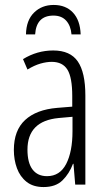

<svg xmlns="http://www.w3.org/2000/svg" viewBox="-20 -746 431 776"><path d="M195 -542Q264 -542 294.5 -497.5Q325 -453 325 -360V0H284L277 -84H275Q260 -44 232.5 -17Q205 10 156 10Q114 10 87.5 -11Q61 -32 48.5 -66Q36 -100 36 -140Q36 -219 81.5 -261Q127 -303 211 -310L272 -315V-358Q272 -433 252.5 -464.5Q233 -496 189 -496Q168 -496 143.5 -489Q119 -482 91 -465L73 -507Q130 -542 195 -542ZM217 -269Q91 -257 91 -141Q91 -88 111.5 -61Q132 -34 170 -34Q222 -34 247.5 -83.5Q273 -133 273 -216V-274ZM197 -726Q246 -726 275 -695Q304 -664 306 -607H269Q266 -642 247.5 -662.5Q229 -683 196 -683Q127 -683 122 -607H85Q86 -664 117.5 -695Q149 -726 197 -726Z"/></svg>

Font: Noto Sans ExtraCondensed Light
Style: Regular
Weight: 300
Width: 2
Designer: Monotype Design Team
Foundry: Monotype Imaging Inc.
Version: Version 2.013; ttfautohint (v1.8.4.7-5d5b)